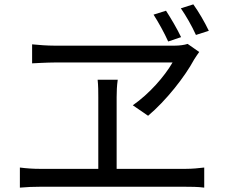

<svg xmlns="http://www.w3.org/2000/svg" viewBox="-20 -869 1040 879"><path d="M936 -728C917 -768 889 -816 865 -849L808 -831C832 -796 858 -751 877 -709ZM809 -699C791 -737 762 -786 740 -820L683 -802C706 -766 732 -719 750 -679ZM770 -583C733 -519 664 -440 588 -387L658 -339C740 -408 826 -517 869 -597C876 -609 884 -619 892 -631L839 -668C824 -663 801 -660 780 -660H229C195 -660 158 -663 127 -666V-579C127 -579 197 -583 233 -583ZM514 -96V-424C514 -450 515 -476 519 -504H427C430 -476 430 -448 430 -424V-96H162C133 -96 102 -98 71 -102V-10C103 -13 134 -14 162 -14H830C850 -14 888 -14 915 -10V-102C889 -99 861 -96 830 -96Z"/></svg>

Font: Source Han Sans KR Regular
Style: Regular
Weight: 400
Designer: Ryoko NISHIZUKA (kana & ideographs); Paul D. Hunt (Latin, Greek & Cyrillic); Wenlong ZHANG (bopomofo); Sandoll Communica
Foundry: Adobe Systems Incorporated
Version: Version 1.004;PS 1.004;hotconv 1.0.82;makeotf.lib2.5.63406